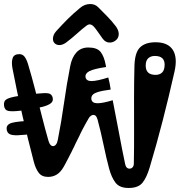

<svg xmlns="http://www.w3.org/2000/svg" viewBox="-20 -922 912 954"><path d="M42 -582Q36 -614.5 43 -633.8Q50 -653 76 -653Q92.5 -653 102.5 -639.8Q112.5 -626.5 120 -601Q138.5 -539 155 -474.8Q171.5 -410.5 187.5 -346.8Q203.5 -283 221 -222Q228.5 -196 244 -196Q251.5 -196 257.8 -203.5Q264 -211 267 -226Q285 -317 298 -409.5Q311 -502 329 -594Q337.5 -637.5 360 -661.8Q382.5 -686 419 -686Q462.5 -686 480 -663.8Q497.5 -641.5 505 -600Q506 -596.5 506.5 -592.8Q507 -589 507 -589Q446.5 -580 424.2 -568.5Q402 -557 405 -538Q409 -518.5 436.5 -519.2Q464 -520 518 -537Q522 -522 525 -507Q528 -492 530 -477Q487.5 -471.5 466.5 -464.8Q445.5 -458 439 -449.2Q432.5 -440.5 434 -429Q437 -409.5 463 -409Q489 -408.5 540 -424Q556 -344.5 570.8 -264.2Q585.5 -184 602 -106Q606.5 -84 624 -84Q632.5 -84 638.8 -90.8Q645 -97.5 645 -110Q646.5 -189 646.2 -270.5Q646 -352 646 -433.2Q646 -514.5 648 -593Q649.5 -660.5 675.5 -686.2Q701.5 -712 753 -712Q814.5 -712 838.8 -674Q863 -636 847 -566Q818.5 -439.5 788.2 -322Q758 -204.5 724 -91Q709 -40 688 -14Q667 12 619 12Q573.5 12 553.5 -14.8Q533.5 -41.5 522 -85Q508 -137 494.8 -201.2Q481.5 -265.5 465 -327Q459 -351 444 -351Q437.5 -351 431 -346.2Q424.5 -341.5 420 -333Q412 -319 403.8 -304.5Q395.5 -290 388 -275Q384.5 -267.5 380.8 -260.5Q377 -253.5 374 -246Q369.5 -237 365 -228Q360.5 -219 356 -210Q352.5 -202 348.8 -194.2Q345 -186.5 341 -179Q338 -172.5 335 -166.2Q332 -160 328 -153Q324.5 -145.5 320.2 -137.5Q316 -129.5 312 -122Q308.5 -115.5 304.8 -108.2Q301 -101 297 -94Q281.5 -66.5 262.2 -54.8Q243 -43 219 -43Q187.5 -43 172 -64Q156.5 -85 148 -118Q118 -233 91.2 -348.8Q64.5 -464.5 42 -582ZM167 -457Q204 -461 220.8 -458Q237.5 -455 242 -436Q246 -416 227 -405Q208 -394 177 -388Q153 -383.5 129.5 -379.2Q106 -375 82 -372Q40 -367 21.5 -370.8Q3 -374.5 0 -397Q-3 -420.5 14.2 -429.8Q31.5 -439 72 -445Q96 -449 119.5 -452Q143 -455 167 -457ZM144 -322 153 -258Q98.5 -251 68.8 -250Q39 -249 26.8 -256.2Q14.5 -263.5 13 -281Q11 -304.5 41.2 -312.2Q71.5 -320 144 -322ZM753 -550Q773.5 -550 785.8 -562Q798 -574 798 -601Q798 -622 786 -633Q774 -644 749 -644Q729 -644 716.5 -632.5Q704 -621 704 -596Q704 -573 716.2 -561.5Q728.5 -550 753 -550ZM811 -676Q816.5 -674.5 817.5 -669Q818.5 -663.5 816 -658Q814.5 -653 810.5 -649.2Q806.5 -645.5 801 -647Q798 -648 795 -649.2Q792 -650.5 789 -651Q783 -653.5 782 -659.2Q781 -665 783 -671Q784.5 -675.5 788.8 -678.5Q793 -681.5 798 -680Q801 -679.5 804.5 -678.2Q808 -677 811 -676ZM700 -661Q708.5 -658 709.8 -652Q711 -646 708 -639Q706 -634 700.8 -631Q695.5 -628 688 -631Q686 -632 684.2 -632.8Q682.5 -633.5 680 -634Q675 -635.5 673.2 -641.2Q671.5 -647 673 -653Q674.5 -659 678.8 -663.2Q683 -667.5 689 -665Q691.5 -664.5 694.8 -663.2Q698 -662 700 -661ZM309 -711Q291.5 -698 275 -698Q261.5 -698 252.2 -706.5Q243 -715 243 -729Q243 -749.5 260 -768Q291.5 -802.5 316.8 -827.8Q342 -853 377 -882Q400 -902 428.5 -902Q452 -902 468 -886Q490.5 -863.5 513 -840.5Q535.5 -817.5 555 -792Q570 -772 570 -753Q570 -734 556 -722.2Q542 -710.5 525.5 -710.5Q504 -710.5 490 -730Q476 -749.5 466 -764Q456 -778.5 447 -789Q439.5 -797.5 430.2 -800.2Q421 -803 409 -794Q392 -781.5 364.5 -756.8Q337 -732 309 -711Z"/></svg>

Font: Kablammo
Style: Regular
Weight: 400
Designer: Travis Kochel, Lizy Gershenzon, Daria Petrova, Ethan Cohen
Foundry: Vectro Type Foundry
Version: Version 1.002